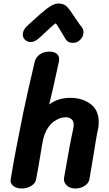

<svg xmlns="http://www.w3.org/2000/svg" viewBox="-20 -1081 621 1097"><path d="M544 -383Q544 -358 539 -337Q533 -311 525.5 -265Q518 -219 514 -194L491 -58Q487 -34 463.5 -19Q440 -4 411 -4Q379 -4 360.5 -22.5Q342 -41 346 -65Q380 -264 398 -343Q401 -357 401 -367Q401 -390 388 -400.5Q375 -411 355 -411Q321 -411 287 -386Q253 -361 235 -313Q229 -298 224.5 -275Q220 -252 217 -234.5Q214 -217 213 -208Q200 -128 186 -55Q182 -33 157.5 -18.5Q133 -4 104 -4Q74 -4 55.5 -19Q37 -34 41 -56Q66 -209 113 -438Q135 -544 178 -727Q184 -753 206.5 -769.5Q229 -786 262 -786Q289 -786 303.5 -774.5Q318 -763 318 -743Q318 -735 317 -731Q279 -554 261 -484Q311 -522 382 -522Q449 -522 496.5 -487.5Q544 -453 544 -383ZM355 -857Q343 -876 321 -914Q318 -918 309.5 -932.5Q301 -947 298 -947Q293 -947 257 -913L209 -868Q192 -853 180.5 -847Q169 -841 156 -841Q136 -841 123 -853.5Q110 -866 110 -885Q110 -895 116 -908Q122 -921 133 -931L165 -960Q215 -1007 251 -1034Q287 -1061 313 -1061Q343 -1061 360 -1045Q377 -1029 402 -990Q407 -983 420.5 -962.5Q434 -942 448 -925Q457 -912 457 -898Q457 -873 439 -854.5Q421 -836 397 -836Q368 -836 355 -857Z"/></svg>

Font: Mali
Style: Bold Italic
Weight: 700
Italic angle: -10°
Version: Version 1.000; ttfautohint (v1.6)